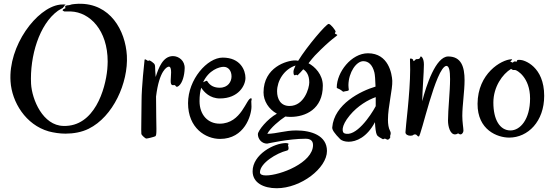

<svg xmlns="http://www.w3.org/2000/svg" viewBox="-20 -715 2947 1020"><path d="M654 -420C646 -553 566 -699 397 -695C383 -694 377 -694 371 -693C356 -692 355 -688 342 -687C338 -687 337 -687 331 -685C330 -685 325 -681 326 -678C326 -674 329 -674 328 -672C324 -670 315 -665 315 -665C313 -663 313 -661 313 -659C313 -659 313 -658 322 -654C324 -653 347 -655 357 -654C457 -650 552 -555 552 -388C552 -375 551 -361 550 -347C540 -241 482 -41 317 -46C208 -48 150 -185 145 -270C138 -416 188 -586 288 -658C297 -664 306 -668 314 -673C319 -676 314 -674 316 -677C317 -678 323 -681 322 -684C321 -685 323 -686 324 -686C327 -688 329 -688 328 -690C327 -691 321 -692 306 -691C301 -690 306 -692 296 -690C175 -673 23 -472 36 -282C43 -173 116 -52 239 -17C266 -10 297 -5 328 -5C371 -5 415 -13 451 -31C581 -95 662 -275 654 -420Z M961 -351C963 -393 929 -417 899 -417C845 -417 822 -353 807 -306C805 -331 804 -350 804 -359C804 -379 793 -380 788 -386C781 -391 770 -398 769 -392C767 -387 750 -407 748 -397C747 -387 732 -254 732 -179C732 -103 729 -17 731 -4C732 4 752 20 756 21C762 22 799 12 805 9C810 6 811 -4 811 -30C811 -60 809 -113 809 -202C826 -342 868 -361 877 -361C886 -361 889 -348 889 -331C889 -312 886 -290 887 -278C889 -256 903 -264 908 -263C914 -262 914 -246 930 -259C949 -274 960 -314 961 -351Z M1315 -178C1316 -181 1317 -185 1317 -188C1317 -191 1316 -193 1314 -193C1289 -195 1264 -58 1147 -58C1085 -58 1040 -104 1040 -178C1040 -206 1043 -229 1049 -249C1064 -226 1095 -192 1148 -192C1248 -192 1284 -262 1284 -301C1284 -341 1258 -409 1163 -409C1081 -409 979 -293 979 -167C979 -34 1073 23 1149 23C1279 23 1316 -102 1316 -149C1316 -161 1315 -171 1315 -178ZM1168 -360C1194 -360 1210 -338 1210 -309C1210 -282 1192 -249 1147 -249C1119 -249 1096 -259 1081 -284C1080 -285 1079 -286 1078 -286C1076 -286 1068 -282 1059 -278C1089 -343 1145 -360 1168 -360Z M1554 -22C1494 -22 1452 -5 1400 -4C1416 -35 1466 -77 1496 -96C1504 -95 1513 -94 1523 -94C1603 -94 1695 -135 1695 -260C1695 -319 1653 -361 1619 -379C1632 -395 1643 -410 1653 -420C1740 -510 1772 -524 1772 -529C1772 -530 1771 -530 1770 -531C1763 -534 1759 -536 1759 -539C1759 -541 1763 -544 1763 -547C1763 -553 1737 -588 1726 -588C1713 -588 1612 -470 1564 -392C1560 -393 1555 -394 1548 -394C1504 -394 1380 -358 1380 -224C1380 -179 1407 -135 1451 -111C1401 -84 1350 -21 1350 -2C1350 23 1370 48 1399 48C1401 48 1511 22 1604 22C1615 22 1643 24 1643 55C1643 150 1468 217 1393 217C1373 217 1361 212 1361 200C1362 151 1450 98 1504 85C1511 84 1513 78 1513 72C1513 67 1511 61 1510 57C1510 55 1513 52 1513 50C1513 48 1510 46 1499 45C1437 45 1322 105 1322 195C1322 256 1380 285 1450 285C1579 285 1717 178 1717 87C1717 4 1632 -22 1554 -22ZM1539 -334C1539 -319 1542 -315 1546 -315C1549 -315 1551 -318 1553 -318C1556 -318 1557 -315 1559 -315C1560 -315 1561 -315 1562 -316C1572 -326 1582 -336 1591 -347C1608 -336 1623 -316 1623 -277C1623 -247 1596 -152 1518 -152C1470 -152 1452 -190 1452 -230C1452 -286 1489 -347 1550 -367C1543 -352 1539 -341 1539 -334Z M2064 -286C2062 -323 2044 -432 1935 -432C1846 -432 1769 -331 1769 -250C1769 -245 1782 -244 1792 -236C1803 -228 1802 -226 1809 -229C1817 -232 1834 -230 1833 -239C1832 -247 1831 -255 1831 -263C1832 -331 1873 -390 1910 -390C1938 -390 1959 -370 1969 -330C1972 -318 1974 -290 1975 -255C1897 -232 1755 -162 1745 -38C1744 -26 1756 -7 1788 25C1796 32 1812 38 1832 38C1872 38 1929 15 1972 -66C1973 -38 1977 -7 1982 1C1986 10 2002 18 2013 24C2019 27 2020 16 2035 26C2043 31 2056 17 2053 11C2050 5 2061 -3 2052 -20C2044 -35 2041 -56 2041 -79C2041 -148 2066 -241 2064 -286ZM1976 -151C1949 -100 1869 17 1809 -7C1798 -11 1789 -43 1838 -102C1880 -153 1936 -185 1976 -199Z M2442 -21C2442 -35 2436 -65 2436 -99C2436 -156 2448 -229 2448 -289C2448 -359 2431 -415 2361 -415C2295 -415 2244 -260 2223 -177C2224 -237 2232 -331 2232 -372C2232 -404 2220 -415 2216 -415C2210 -415 2216 -401 2197 -401H2192C2188 -401 2181 -390 2177 -390C2176 -390 2177 -404 2161 -404C2159 -404 2158 -403 2158 -401C2158 -385 2159 -367 2159 -346C2159 -220 2134 -36 2134 -12C2134 0 2148 6 2160 6C2179 6 2173 -1 2184 -1C2197 -1 2195 10 2205 10C2217 10 2295 -357 2351 -365C2366 -365 2371 -339 2371 -295C2371 -229 2360 -133 2360 -74C2360 -44 2371 -1 2397 -1C2407 -1 2410 -6 2414 -6C2417 -6 2420 -1 2426 -1C2436 -1 2442 -13 2442 -21Z M2871 -206C2871 -361 2766 -397 2742 -397C2729 -397 2727 -397 2726 -390C2725 -383 2717 -393 2708 -386L2704 -382C2701 -384 2698 -385 2694 -386C2683 -388 2713 -401 2695 -400C2643 -397 2518 -325 2517 -164C2516 -24 2623 16 2685 16C2785 16 2871 -70 2871 -206ZM2695 -349C2706 -341 2708 -343 2717 -343C2725 -343 2796 -305 2796 -192C2796 -80 2743 -22 2692 -22C2635 -22 2601 -80 2601 -170C2601 -254 2650 -322 2695 -349Z"/></svg>

Font: Oregano
Style: Regular
Weight: 400
Designer: Astigmatic (AOETI)
Foundry: Astigmatic (AOETI)
Version: Version 1.000